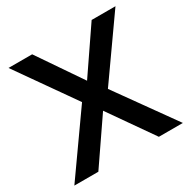

<svg xmlns="http://www.w3.org/2000/svg" viewBox="-154 -825 959 970"><g transform="rotate(-30 325.5 -340.5)"><path d="M156 -681 343 -407H316L503 -681H642L390 -324L376 -372L642 0H502L300 -289H347L149 0H9L272 -372L269 -324L18 -681Z"/></g></svg>

Font: Gabarito Medium
Style: Regular
Weight: 500
Designer: Leandro Assis / Alvaro Franca / Felipe Casaprima
Foundry: Naipe Foundry
Version: Version 1.000